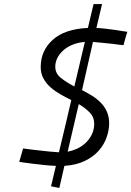

<svg xmlns="http://www.w3.org/2000/svg" viewBox="-20 -809 649 948"><path d="M609 -652Q608 -650 605 -640.5Q602 -631 599 -619.5Q596 -608 593 -598.5Q590 -589 590 -586Q566 -588 540 -592Q518 -594 491.5 -597Q465 -600 439 -602L385 -364Q411 -351 435 -336Q459 -321 478 -301.5Q497 -282 508 -257Q519 -232 519 -200Q519 -167 506.5 -131Q494 -95 467.5 -65Q441 -35 399 -14.5Q357 6 298 10L273 119L232 111L256 10Q230 9 200 6Q170 3 143 -0.5Q116 -4 97 -6.5Q78 -9 75 -10L94 -76Q100 -75 120 -72.5Q140 -70 166.5 -67Q193 -64 221.5 -61Q250 -58 271 -57Q287 -122 302 -186.5Q317 -251 332 -315Q305 -328 278 -343.5Q251 -359 229.5 -378Q208 -397 194.5 -421.5Q181 -446 181 -478Q181 -559 240.5 -612.5Q300 -666 414 -671L442 -789H484L456 -671Q479 -670 503.5 -667Q528 -664 550 -661Q572 -658 588 -655Q604 -652 609 -652ZM253 -479Q253 -446 281 -424Q309 -402 347 -382L399 -602Q371 -600 345.5 -591Q320 -582 300 -566.5Q280 -551 267.5 -530.5Q255 -510 253 -486ZM445 -199Q445 -231 423 -253.5Q401 -276 369 -295L314 -60Q336 -64 358.5 -74Q381 -84 399.5 -100.5Q418 -117 430.5 -139.5Q443 -162 445 -190Z"/></svg>

Font: Panefresco 400wt
Style: Italic
Weight: 400
Foundry: Campivisivi & Chank Co
Version: Version 1.001